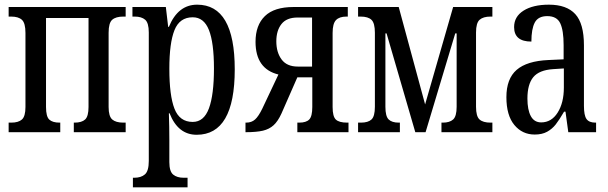

<svg xmlns="http://www.w3.org/2000/svg" viewBox="-20 -566 2604 822"><path d="M17 -41H28Q59 -41 74 -54.5Q89 -68 89 -108V-425Q89 -467 74 -481Q59 -495 28 -495H17V-536H518V-495H508Q476 -495 460.5 -481.5Q445 -468 445 -426V-108Q445 -68 460.5 -54.5Q476 -41 508 -41H518V0H296V-41H299Q330 -41 344.5 -54.5Q359 -68 359 -108V-489H177V-108Q177 -67 191 -54Q205 -41 235 -41H238V0H17Z M549 195H555Q584 195 600.5 180.5Q617 166 617 123V-427Q617 -468 601.5 -481.5Q586 -495 557 -495H547V-536H690L700 -451H703Q742 -546 824 -546Q985 -546 985 -269Q985 11 822 11Q742 11 706 -81H703Q705 -23 705 33V128Q705 168 721.5 181.5Q738 195 766 195H783V236H549ZM896 -273Q896 -383 874.5 -437.5Q853 -492 805 -492Q749 -492 727 -437Q705 -382 705 -272Q705 -157 727 -100.5Q749 -44 805 -44Q853 -44 874.5 -102Q896 -160 896 -273Z M1031 -41H1034Q1057 -41 1072 -54.5Q1087 -68 1103 -101L1172 -247Q1074 -271 1074 -387Q1074 -458 1114 -497Q1154 -536 1237 -536H1469V-495H1463Q1433 -495 1418.5 -480Q1404 -465 1404 -425V-108Q1404 -67 1418 -54Q1432 -41 1466 -41H1472V0H1253V-41H1261Q1291 -41 1304 -54.5Q1317 -68 1317 -108V-235H1253L1185 -80Q1170 -47 1151.5 -30Q1133 -13 1105.5 -6.5Q1078 0 1031 0ZM1316 -281V-491H1254Q1207 -491 1185 -463Q1163 -435 1163 -389Q1163 -342 1185.5 -311.5Q1208 -281 1255 -281Z M1513 -41H1525Q1556 -41 1570.5 -54.5Q1585 -68 1585 -109V-426Q1585 -467 1570.5 -481Q1556 -495 1524 -495H1513V-536H1687L1800 -119L1920 -536H2088V-495H2080Q2049 -495 2033.5 -481.5Q2018 -468 2018 -427V-109Q2018 -68 2033 -54.5Q2048 -41 2080 -41H2088V0H1870V-41H1876Q1905 -41 1920 -54.5Q1935 -68 1935 -109V-423H1929L1802 0H1758L1635 -423H1630V-109Q1630 -68 1644 -54.5Q1658 -41 1687 -41H1692V0H1513Z M2148 -150Q2148 -229 2192 -267Q2236 -305 2328 -309L2393 -312V-373Q2393 -436 2378.5 -466.5Q2364 -497 2323 -497Q2284 -497 2269.5 -469.5Q2255 -442 2255 -388Q2181 -388 2181 -450Q2181 -495 2221.5 -520.5Q2262 -546 2330 -546Q2406 -546 2443 -505.5Q2480 -465 2480 -372V-113Q2480 -72 2491 -56.5Q2502 -41 2529 -41H2532V0H2413L2401 -88H2395Q2374 -52 2359 -33Q2344 -14 2322.5 -2Q2301 10 2269 10Q2216 10 2182 -31Q2148 -72 2148 -150ZM2394 -191V-273L2348 -270Q2288 -266 2263 -235.5Q2238 -205 2238 -144Q2238 -96 2252.5 -69Q2267 -42 2297 -42Q2341 -42 2367.5 -84Q2394 -126 2394 -191Z"/></svg>

Font: Noto Serif Cond
Style: Regular
Weight: 400
Width: 3
Designer: Monotype Design Team
Foundry: Monotype Imaging Inc.
Version: Version 1.001